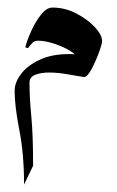

<svg xmlns="http://www.w3.org/2000/svg" viewBox="-20 -204 315 518"><path d="M121.6 -183.6Q155.3 -183.6 185.8 -167.7Q216.3 -151.9 235.8 -130.9Q255.4 -109.9 255.4 -93.3Q255.4 -86.9 250 -71Q244.6 -55.2 236.8 -37.4Q229 -19.5 220.7 -7.3Q212.4 4.9 206.5 3.9Q188 1 161.6 -3.7Q135.3 -8.3 112.3 -8.3Q90.3 -8.3 75 -2.2Q59.6 3.9 59.6 19Q59.6 59.1 64.5 109.9Q69.3 160.6 69.3 243.2L44.9 293.9Q44.9 211.4 32.2 147Q19.5 82.5 19.5 41Q19.5 18.1 36.9 -4.6Q54.2 -27.3 86.9 -42.7Q119.6 -58.1 166.5 -58.1Q183.1 -58.1 197.3 -56.2L189.9 -48.8Q180.7 -61 161.4 -71.3Q142.1 -81.5 120.6 -87.9Q99.1 -94.2 82.5 -94.2Q73.7 -94.2 68.6 -89.4Q63.5 -84.5 55.7 -74.2L48.3 -76.2Q52.2 -93.3 63.5 -118.7Q74.7 -144 90.1 -163.8Q105.5 -183.6 121.6 -183.6Z"/></svg>

Font: Lateef Medium
Style: Regular
Weight: 500
Designer: SIL International
Foundry: SIL International
Version: Version 4.200